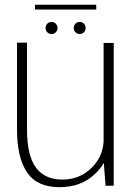

<svg xmlns="http://www.w3.org/2000/svg" viewBox="-20 -770 563 796"><path d="M417.5 0H451.5V-592H409.5V-182Q405 -119 360.5 -75Q311 -25.5 239 -25.5Q165 -25.5 128.5 -75.8Q92 -126 92 -233.5V-593H50.5V-233Q50.5 -117 92 -55.5Q133.5 6 226.5 6Q316.5 6 373.5 -48.5Q396.5 -70.5 410.5 -94.5ZM194 -629Q204 -629 211.2 -636.2Q218.5 -643.5 218.5 -654Q218.5 -664.5 211.2 -671.8Q204 -679 194 -679Q183 -679 176 -671.8Q169 -664.5 169 -654Q169 -643.5 176 -636.2Q183 -629 194 -629ZM310 -629Q321 -629 328 -636.2Q335 -643.5 335 -654Q335 -664.5 328 -671.8Q321 -679 310 -679Q300 -679 292.8 -671.8Q285.5 -664.5 285.5 -654Q285.5 -643.5 292.8 -636.2Q300 -629 310 -629ZM125 -730.5H379V-750.5H125Z"/></svg>

Font: Anybody Thin ExtraLight
Style: Regular
Weight: 250
Version: Version 1.113;gftools[0.9.25]